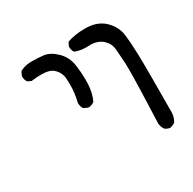

<svg xmlns="http://www.w3.org/2000/svg" viewBox="-115 -488 731 726"><g transform="rotate(-30 250.0 -125.0)"><path d="M199.7 -103Q201.2 -102.5 205.1 -102.5Q209 -102.5 215.6 -104.7Q222.2 -106.9 228.5 -111.8Q242.7 -141.1 244.6 -179.2Q245.1 -189 245.1 -199.2Q245.1 -230 240.7 -261.7Q235.4 -301.8 208.5 -328.1Q181.6 -354.5 154.3 -357.9Q130.4 -360.8 107.9 -360.8Q102.5 -360.8 97.2 -360.8Q71.8 -359.9 51.3 -348.6L43.5 -332.5Q43 -330.6 43 -329.1Q43 -314.9 50.3 -304.2L65.9 -296.9Q90.3 -299.8 104.5 -299.8Q118.7 -299.8 126.5 -298.8Q147.5 -296.4 158.7 -287.6Q181.6 -269 184.1 -239.7Q185.1 -227.1 185.1 -213.9Q185.1 -176.3 176.3 -140.1Q175.8 -137.7 175.8 -135.7Q175.8 -121.6 183.1 -110.8ZM308.6 -303.7 325.2 -304.2Q360.8 -304.2 381.8 -283.2Q399.9 -265.6 401.9 -240Q403.8 -214.4 406.2 -176.3Q406.7 -168 406.7 -150.9Q406.7 -89.4 399.9 83.5Q401.9 98.1 409.7 109.4Q418.5 116.7 430.7 118.7Q442.9 116.7 453.6 109.4Q465.3 90.3 465.3 68.4Q465.8 -11.7 465.8 -81.8Q465.8 -151.9 464.8 -182.6Q463.4 -232.9 458.5 -271.5Q454.1 -307.6 425 -336.7Q396 -365.7 347.2 -367.7Q341.8 -367.7 336.4 -367.7Q294.9 -367.7 260.7 -355.5L253.4 -340.3Q252.9 -338.4 252.9 -336.9Q252.9 -322.8 260.3 -312.5Q282.7 -303.7 308.6 -303.7Z"/></g></svg>

Font: NaikaiFont
Style: Light
Weight: 300
Version: Version 1.89